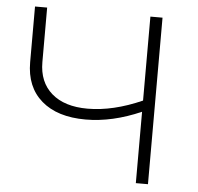

<svg xmlns="http://www.w3.org/2000/svg" viewBox="-51 -752 828 804"><g transform="rotate(5 363.0 -350.0)"><path d="M549 -700H600V0H549V-300Q428 -247 316 -247Q197 -247 130.5 -304.5Q64 -362 64 -466V-700H115V-471Q115 -387 169 -340Q223 -293 320 -293Q427 -293 549 -347Z"/></g></svg>

Font: mBank Light
Style: Regular
Weight: 300
Designer: Julieta Ulanovsky
Foundry: Julieta Ulanovsky
Version: Version 7.200;PS 007.200;hotconv 1.0.88;makeotf.lib2.5.64775